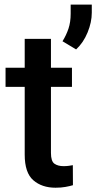

<svg xmlns="http://www.w3.org/2000/svg" viewBox="-20 -832 432 861"><path d="M302.7 -528.3V-442.4H208.5V-146Q208.5 -108.9 224.1 -97.9Q239.7 -86.9 265.1 -86.9Q277.3 -86.9 288.6 -88.4Q299.8 -89.8 306.6 -91.3L307.1 -1.5Q292.5 2.9 273.2 6.3Q253.9 9.8 229 9.8Q168 9.8 129.4 -23.7Q90.8 -57.1 90.8 -138.7V-442.4H4.9V-528.3H90.8V-657.7H208.5V-528.3ZM391.6 -811.5V-774.9Q391.6 -732.4 372.8 -686.5Q354 -640.6 321.3 -610.4L260.3 -647Q277.3 -674.3 287.1 -703.6Q296.9 -732.9 296.9 -770.5V-811.5Z"/></svg>

Font: Vazirmatn RD UI FD Medium
Style: Regular
Weight: 500
Designer: Saber Rastikerdar
Foundry: Saber Rastikerdar
Version: Version 33.003